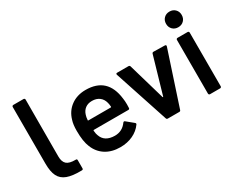

<svg xmlns="http://www.w3.org/2000/svg" viewBox="-102 -1110 1840 1511"><g transform="rotate(-30 817.5 -354.0)"><path d="M287 15Q202 17 154 -1Q106 -19 85.5 -60.5Q65 -102 65 -174V-689Q65 -694 68.5 -697.5Q72 -701 77 -701H170Q175 -701 178.5 -697.5Q182 -694 182 -689L181 -173Q181 -124 205 -102.5Q229 -81 286 -82Q299 -83 299 -71V3Q299 15 287 15Z M854 -257 853 -226Q853 -214 841 -214H528Q523 -214 523 -209Q526 -176 532 -164Q556 -92 649 -91Q717 -91 757 -147Q761 -153 767 -153Q771 -153 774 -150L836 -99Q845 -92 839 -83Q808 -39 756.5 -15Q705 9 642 9Q564 9 509.5 -26Q455 -61 430 -124Q407 -178 407 -274Q407 -332 419 -368Q439 -438 494.5 -478.5Q550 -519 628 -519Q825 -519 850 -313Q854 -288 854 -257ZM532 -349Q526 -332 524 -305Q522 -300 528 -300H731Q736 -300 736 -305Q734 -330 730 -343Q721 -379 694.5 -399Q668 -419 628 -419Q591 -419 566.5 -400.5Q542 -382 532 -349Z M1063 -10 902 -498Q901 -500 901 -503Q901 -512 912 -512H1014Q1025 -512 1028 -502L1125 -168Q1126 -165 1128 -165Q1130 -165 1131 -168L1228 -502Q1231 -512 1242 -512L1344 -510Q1350 -510 1353 -506.5Q1356 -503 1354 -496L1194 -10Q1191 0 1181 0H1076Q1066 0 1063 -10Z M1437 -652Q1437 -683 1457 -703Q1477 -723 1508 -723Q1539 -723 1559 -703Q1579 -683 1579 -652Q1579 -621 1559 -601Q1539 -581 1508 -581Q1477 -581 1457 -601Q1437 -621 1437 -652ZM1448 -12V-500Q1448 -505 1451.5 -508.5Q1455 -512 1460 -512H1552Q1557 -512 1560.5 -508.5Q1564 -505 1564 -500V-12Q1564 -7 1560.5 -3.5Q1557 0 1552 0H1460Q1455 0 1451.5 -3.5Q1448 -7 1448 -12Z"/></g></svg>

Font: Amber EN SemiBold
Style: Regular
Weight: 600
Designer: Jeremy Tribby
Foundry: Tribby Type
Version: Version 1.408 November 24, 2021